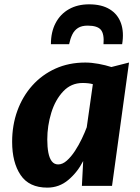

<svg xmlns="http://www.w3.org/2000/svg" viewBox="-20 -850 639 878"><path d="M196.3 8Q113.1 8 74.3 -49.5Q35.5 -106.9 35.5 -201.5Q35.5 -277.5 59.3 -343.3Q83.2 -409.1 127.5 -458.7Q171.9 -508.4 233.4 -536.2Q294.8 -564 370.3 -564Q398.5 -564 431 -558Q463.6 -551.9 489.3 -543.5L570 -564L492.3 0H354.5L360.4 -113.7Q334.5 -62.8 292.7 -27.4Q250.9 8 196.3 8ZM246.1 -98.1Q266.1 -98.1 285.6 -115.5Q305.1 -132.8 322.6 -159.4Q340.1 -186.1 354 -215.2Q368 -244.4 376.7 -268.1L404.6 -465.1Q385.3 -470.5 357.7 -470.5Q305.3 -470.5 269.3 -432.4Q232.9 -393.9 214.5 -334.3Q196.2 -274.7 196.2 -212.1Q196.2 -177.8 201.1 -152.1Q206.1 -126.3 217 -112.2Q228 -98.1 246.1 -98.1ZM387.5 -830.2Q445.1 -830.2 481.9 -807.5Q518.7 -784.9 533.2 -743.9Q547.7 -703 538.6 -648H453.3Q457.1 -694.8 441.2 -713.8Q425.2 -732.8 380.7 -732.8Q353.5 -732.8 336.7 -722.1Q319.9 -711.3 310.6 -692.2Q301.3 -673.1 296.1 -648H212.8Q212.8 -703.9 234.4 -744.8Q255.9 -785.7 295.3 -808Q334.6 -830.2 387.5 -830.2Z"/></svg>

Font: Merriweather Sans Variable Regular
Style: Italic
Weight: 300
Italic angle: -8°
Designer: Eben Sorkin
Foundry: Eben Sorkin
Version: Version 2.001